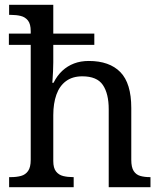

<svg xmlns="http://www.w3.org/2000/svg" viewBox="-20 -780 675 800"><path d="M18 0V-42H26Q49 -42 67.5 -47Q86 -52 97 -67.5Q108 -83 108 -114V-593H17V-640H108V-650Q108 -680 96.5 -694.5Q85 -709 66.5 -713.5Q48 -718 26 -718H18V-760H202V-640H373V-593H202V-520Q202 -502 201 -482.5Q200 -463 199 -449Q198 -435 198 -435H203Q218 -465 239.5 -485Q261 -505 288.5 -515.5Q316 -526 350 -526Q436 -526 481.5 -479.5Q527 -433 527 -330V-114Q527 -83 537 -67.5Q547 -52 564.5 -47Q582 -42 604 -42H607V0H433V-325Q433 -390 408.5 -426Q384 -462 323 -462Q282 -462 255 -442Q228 -422 215 -385.5Q202 -349 202 -300V-109Q202 -80 213.5 -65.5Q225 -51 243.5 -46.5Q262 -42 284 -42H287V0Z"/></svg>

Font: Noto Serif Hebrew
Style: Regular
Weight: 400
Designer: Monotype Design Team
Foundry: Monotype Imaging Inc.
Version: Version 2.003